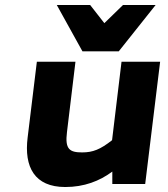

<svg xmlns="http://www.w3.org/2000/svg" viewBox="-20 -739 676 771"><path d="M242 12C318 12 380 -12 431 -50V0H563L623 -491H468L430 -176C383 -139 353 -127 310 -127C260 -127 240 -139 249 -209L283 -491H128L91 -187C76 -68 119 12 242 12ZM457 -533 605 -719H474L399 -646L342 -719H208L311 -533Z"/></svg>

Font: Falling Sky
Style: ExBdObl
Weight: 400
Designer: Paul D. Hunt
Foundry: Adobe Systems Incorporated
Version: Version 1.02